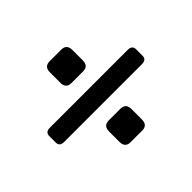

<svg xmlns="http://www.w3.org/2000/svg" viewBox="-119 -785 863 863"><g transform="rotate(-45 312.5 -353.5)"><path d="M275.4 -96.7Q241.2 -96.7 241.2 -133.3V-198.7Q241.2 -235.4 275.4 -235.4H349.6Q383.8 -235.4 383.8 -198.7V-133.3Q383.8 -96.7 349.6 -96.7ZM275.4 -472.7Q241.2 -472.7 241.2 -509.3V-574.7Q241.2 -611.3 275.4 -611.3H349.6Q383.8 -611.3 383.8 -574.7V-509.3Q383.8 -472.7 349.6 -472.7ZM65.9 -308.6Q36.6 -308.6 36.6 -333V-375Q36.6 -399.4 65.9 -399.4H559.1Q588.4 -399.4 588.4 -375V-333Q588.4 -308.6 559.1 -308.6Z"/></g></svg>

Font: Istok Web
Style: Bold
Weight: 700
Designer: Andrey V. Panov
Foundry: Andrey V. Panov
Version: Version 1.0.2g